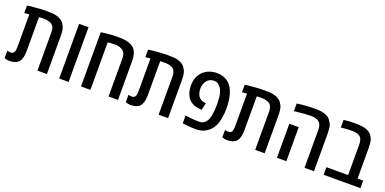

<svg xmlns="http://www.w3.org/2000/svg" viewBox="-12 -1354 4163 2078"><g transform="rotate(20 2069.5 -315.0)"><path d="M73.7 5.4Q61.5 5.4 47.9 2.4Q34.2 -0.5 20 -5.9V-90.8Q40.5 -85 58.6 -85Q87.4 -85 98.4 -104.5Q109.4 -124 109.4 -161.1V-542Q95.2 -541.5 81.1 -539.8Q66.9 -538.1 52.7 -536.1V-623.5Q87.4 -627.9 125.2 -631.6Q163.1 -635.3 200.9 -637.7Q238.8 -640.1 273.4 -640.1Q314.5 -640.1 342.5 -637.7Q370.6 -635.3 391.1 -629.4Q411.6 -623.5 429.2 -614.7Q447.8 -605 461.2 -592Q474.6 -579.1 483.4 -560.5Q499 -538.6 504.2 -507.8Q509.3 -477.1 509.3 -436V0H400.4V-434.6Q400.4 -484.4 383.5 -510Q366.7 -535.6 331.1 -543.9Q314 -549.8 286.1 -551.3Q273.9 -551.3 257.1 -551.3Q240.2 -551.3 218.3 -550.3V-161.1Q218.3 -130.9 214.4 -105.7Q210.4 -80.6 201.7 -60.5Q189.5 -30.3 165 -15.6Q147 -4.4 123.8 0.5Q100.6 5.4 73.7 5.4Z M650.9 0V-630.4H759.3V0Z M901.9 0V-624.5Q918 -627.4 936 -629.4Q954.1 -631.3 974.1 -633.8Q1009.3 -636.7 1041.7 -638.4Q1074.2 -640.1 1102.5 -640.1Q1156.7 -640.1 1193.1 -632.8Q1229.5 -625.5 1256.3 -608.9Q1274.9 -599.1 1287.8 -585.7Q1300.8 -572.3 1308.6 -552.7Q1319.8 -529.3 1324 -500.5Q1328.1 -471.7 1328.1 -434.1V0H1219.2V-434.6Q1219.2 -478.5 1205.1 -503.4Q1190.9 -528.3 1161.6 -538.6Q1149.9 -545.9 1133.3 -549.1Q1116.7 -552.2 1093.3 -552.2Q1077.1 -552.2 1056.6 -551Q1036.1 -549.8 1010.3 -547.4V0Z M1469.2 5.4Q1457 5.4 1443.4 2.4Q1429.7 -0.5 1415.5 -5.9V-90.8Q1436 -85 1454.1 -85Q1482.9 -85 1493.9 -104.5Q1504.9 -124 1504.9 -161.1V-542Q1490.7 -541.5 1476.6 -539.8Q1462.4 -538.1 1448.2 -536.1V-623.5Q1482.9 -627.9 1520.8 -631.6Q1558.6 -635.3 1596.4 -637.7Q1634.3 -640.1 1668.9 -640.1Q1710 -640.1 1738 -637.7Q1766.1 -635.3 1786.6 -629.4Q1807.1 -623.5 1824.7 -614.7Q1843.3 -605 1856.7 -592Q1870.1 -579.1 1878.9 -560.5Q1894.5 -538.6 1899.7 -507.8Q1904.8 -477.1 1904.8 -436V0H1795.9V-434.6Q1795.9 -484.4 1779.1 -510Q1762.2 -535.6 1726.6 -543.9Q1709.5 -549.8 1681.6 -551.3Q1669.4 -551.3 1652.6 -551.3Q1635.7 -551.3 1613.8 -550.3V-161.1Q1613.8 -130.9 1609.9 -105.7Q1606 -80.6 1597.2 -60.5Q1585 -30.3 1560.5 -15.6Q1542.5 -4.4 1519.3 0.5Q1496.1 5.4 1469.2 5.4Z M2231.4 9.8Q2206.1 9.8 2179.4 8.5Q2152.8 7.3 2129.6 5.1Q2106.4 2.9 2091.8 0.5L2073.2 -2.4V-91.3Q2117.2 -85 2157.2 -81.8Q2197.3 -78.6 2237.8 -78.6Q2260.7 -78.6 2279.5 -88.9Q2298.3 -99.1 2312 -117.7Q2324.2 -132.3 2331.5 -153.8Q2338.9 -175.3 2342.3 -198.2Q2347.2 -224.1 2349.6 -252.2Q2352.1 -280.3 2352.1 -314Q2352.1 -354.5 2349.4 -386Q2346.7 -417.5 2340.3 -444.8Q2334.5 -469.2 2325.2 -488Q2315.9 -506.8 2301.8 -519Q2288.1 -536.6 2272.2 -543.7Q2256.3 -550.8 2237.8 -550.8Q2210 -550.8 2188.7 -540.5Q2167.5 -530.3 2154.8 -514.2Q2140.1 -495.6 2131.8 -471.2Q2123.5 -446.8 2123.5 -419.9Q2123.5 -391.1 2131.1 -366.5Q2138.7 -341.8 2151.9 -327.1Q2163.1 -314 2179 -305.2Q2194.8 -296.4 2215.3 -294.4L2233.9 -291.5L2215.3 -209L2194.8 -210.9Q2168.5 -211.9 2144.3 -219.2Q2120.1 -226.6 2101.1 -238.3Q2085.9 -247.1 2072.5 -259.5Q2059.1 -272 2049.3 -287.1Q2034.7 -310.5 2025.4 -343.8Q2016.1 -377 2016.1 -418Q2016.1 -469.2 2032.7 -511Q2049.3 -552.7 2078.6 -580.6Q2109.9 -610.4 2150.9 -625.2Q2191.9 -640.1 2235.8 -640.1Q2273.9 -640.1 2305.2 -630.4Q2336.4 -620.6 2359.9 -604Q2380.4 -589.4 2398.9 -565.9Q2417.5 -542.5 2430.2 -511.7Q2445.8 -475.6 2454.3 -426Q2462.9 -376.5 2462.9 -315.4Q2462.9 -249.5 2452.9 -197.3Q2442.9 -145 2424.8 -108.4Q2409.2 -77.1 2387.2 -54.7Q2365.2 -32.2 2341.3 -19Q2320.8 -6.3 2293.9 1.7Q2267.1 9.8 2231.4 9.8Z M2581.5 5.4Q2569.3 5.4 2555.7 2.4Q2542 -0.5 2527.8 -5.9V-90.8Q2548.3 -85 2566.4 -85Q2595.2 -85 2606.2 -104.5Q2617.2 -124 2617.2 -161.1V-542Q2603 -541.5 2588.9 -539.8Q2574.7 -538.1 2560.5 -536.1V-623.5Q2595.2 -627.9 2633.1 -631.6Q2670.9 -635.3 2708.7 -637.7Q2746.6 -640.1 2781.2 -640.1Q2822.3 -640.1 2850.3 -637.7Q2878.4 -635.3 2898.9 -629.4Q2919.4 -623.5 2937 -614.7Q2955.6 -605 2969 -592Q2982.4 -579.1 2991.2 -560.5Q3006.8 -538.6 3012 -507.8Q3017.1 -477.1 3017.1 -436V0H2908.2V-434.6Q2908.2 -484.4 2891.4 -510Q2874.5 -535.6 2838.9 -543.9Q2821.8 -549.8 2793.9 -551.3Q2781.7 -551.3 2764.9 -551.3Q2748 -551.3 2726.1 -550.3V-161.1Q2726.1 -130.9 2722.2 -105.7Q2718.3 -80.6 2709.5 -60.5Q2697.3 -30.3 2672.9 -15.6Q2654.8 -4.4 2631.6 0.5Q2608.4 5.4 2581.5 5.4Z M3476.1 0V-434.6Q3476.1 -479.5 3462.2 -504.9Q3448.2 -530.3 3418 -540.5Q3405.8 -546.9 3388.4 -549.6Q3371.1 -552.2 3349.1 -552.2Q3318.4 -552.2 3274.2 -548.8Q3230 -545.4 3158.7 -537.1V-624.5Q3177.7 -627.9 3199 -630.4Q3220.2 -632.8 3243.2 -634.8Q3277.3 -637.7 3305.4 -638.9Q3333.5 -640.1 3356.9 -640.1Q3406.2 -640.1 3437.7 -635.5Q3469.2 -630.9 3494.6 -619.6Q3514.6 -610.8 3529.3 -598.4Q3543.9 -585.9 3553.7 -567.4Q3572.8 -543.9 3578.9 -512.2Q3585 -480.5 3585 -434.1V0ZM3158.7 0V-392.1H3267.1V0Z M3696.8 0V-87.4H3946.8V-434.6Q3946.8 -486.8 3929.4 -513.4Q3912.1 -540 3873.5 -546.9Q3863.8 -549.3 3851.6 -550.8Q3839.4 -552.2 3825.7 -552.2Q3796.9 -552.2 3768.1 -550.5Q3739.3 -548.8 3696.3 -544.4V-632.3Q3727.1 -636.2 3760 -638.2Q3793 -640.1 3828.1 -640.1Q3872.1 -640.1 3902.1 -636.2Q3932.1 -632.3 3956.1 -624Q3983.9 -614.3 4002.2 -599.1Q4020.5 -584 4031.7 -562.5Q4041 -548.8 4046.1 -528.8Q4051.3 -508.8 4053.5 -485.1Q4055.7 -461.4 4055.7 -436V-87.4H4120.1V0Z"/></g></svg>

Font: Open Sans SemiCondensed SemiBold
Style: Regular
Weight: 600
Width: 4
Designer: Monotype Design Team
Foundry: Monotype Imaging Inc.
Version: Version 3.000